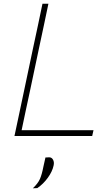

<svg xmlns="http://www.w3.org/2000/svg" viewBox="-20 -733 606 1035"><path d="M58 0Q71 -60 82.8 -116.5Q94.5 -173 108.5 -238L158 -472.5Q172.5 -539.5 184.5 -596.2Q196.5 -653 209 -713H241Q228.5 -653 216.5 -596.2Q204.5 -539.5 190 -472L141.5 -242.5Q129 -184.5 118.2 -134Q107.5 -83.5 96.5 -31H484L477 0ZM157 282Q185 255.5 195.5 231.2Q206 207 214 165Q217 153 219.5 140.5Q222 128 225 116L246 115Q259.5 115.5 266.2 128.5Q273 141.5 269 159Q262.5 191 238 225Q213.5 259 181 281Z"/></svg>

Font: Commissioner Thin
Style: Italic
Weight: 100
Italic angle: -12°
Designer: Kostas Bartsokas
Foundry: Kostas Bartsokas
Version: Version 1.000; ttfautohint (v1.8.3)